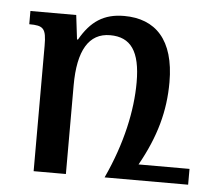

<svg xmlns="http://www.w3.org/2000/svg" viewBox="-42 -547 649 593"><g transform="rotate(5 282.0 -251.0)"><path d="M320 -502C257 -502 217 -475 184 -417H181L172 -492H30V-451C74 -451 83 -443 83 -389V0H183V-275C183 -383 216 -439 282 -439C346 -439 376 -397 376 -301C376 -214 354 -110 303 0H562V-49H404C455 -140 477 -221 477 -310C477 -442 417 -502 320 -502Z"/></g></svg>

Font: Noto Serif Armenian SemiCondensed Medium
Style: Regular
Weight: 500
Width: 4
Designer: Monotype Design Team
Foundry: Monotype Imaging Inc.
Version: Version 2.008